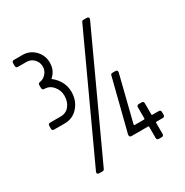

<svg xmlns="http://www.w3.org/2000/svg" viewBox="-181 -940 1043 1085"><g transform="rotate(-30 341.0 -398.0)"><path d="M622.6 -90.8H581.5Q577.1 -90.8 577.1 -86.9V-13.7Q577.1 0 563.5 0H545.4Q531.7 0 531.7 -13.7V-86.9Q531.7 -90.8 527.3 -90.8H420.9Q406.2 -90.8 406.2 -102.5Q406.2 -106.4 406.7 -108.9L491.7 -443.8Q492.7 -454.6 505.4 -454.6H522Q536.6 -454.6 536.6 -443.4Q536.6 -439.5 536.1 -437.5L461.9 -141.6Q461.9 -136.2 466.3 -136.2H527.3Q531.7 -136.2 531.7 -140.6V-213.4Q531.7 -227.1 545.4 -227.1H563.5Q577.1 -227.1 577.1 -213.4V-140.6Q577.1 -136.2 581.5 -136.2H622.6Q636.2 -136.2 636.2 -122.6V-104.5Q636.2 -90.8 622.6 -90.8ZM250.5 -478Q250.5 -420.9 216.1 -381.1Q181.6 -341.3 127.9 -341.3H59.1Q45.4 -341.3 45.4 -355V-372.1Q45.4 -386.7 59.1 -386.7H127.9Q163.1 -386.7 184.1 -413.1Q205.1 -439.5 205.1 -478Q205.1 -513.2 182.4 -540.5Q159.7 -567.9 126 -567.9Q111.8 -567.9 111.8 -582.5V-600.6Q111.8 -612.8 123.5 -614.3Q147 -617.2 164.3 -637Q181.6 -656.7 181.6 -681.6Q181.6 -710.4 162.1 -730.5Q142.6 -750.5 114.3 -750.5H59.1Q45.4 -750.5 45.4 -764.2V-781.2Q45.4 -795.9 59.1 -795.9H114.3Q161.6 -795.9 194.3 -762.5Q227.1 -729 227.1 -681.6Q227.1 -630.9 191.4 -599.6Q189.5 -597.7 189.5 -596.2Q189.5 -594.7 192.4 -593.3Q218.8 -572.8 234.6 -543Q250.5 -513.2 250.5 -478ZM177.7 0H158.7Q143.1 0 143.1 -9.8Q143.1 -14.2 146 -20L500 -787.6Q502.9 -795.9 512.7 -795.9H531.7Q546.9 -795.9 546.9 -785.6Q546.9 -782.2 544.4 -775.9L190.4 -8.3Q186.5 0 177.7 0Z"/></g></svg>

Font: GOSTRUS
Style: type A
Weight: 200
Designer: Юрий и Татьяна Кривогуз
Version: Version 01.0